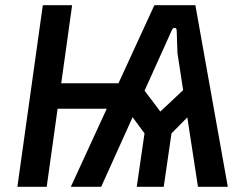

<svg xmlns="http://www.w3.org/2000/svg" viewBox="-20 -720 950 740"><path d="M47 0 145 -700H258L216 -399H487L473 -301H202L160 0ZM253 0 575 -700H733L858 0H743L664 -515L661 -602Q661 -612 653.5 -612.5Q646 -613 642 -603L370 0ZM507 0 537 -206 472 -294 530 -380 598 -290 700 -386 735 -301 641 -206 611 0Z"/></svg>

Font: Finlandica Medium
Style: Italic
Weight: 500
Italic angle: -8°
Designer: Niklas Ekholm, Juho Hiilivirta, Jaakko Suomalainen
Foundry: Helsinki Type Studio
Version: Version 1.063